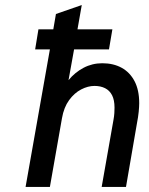

<svg xmlns="http://www.w3.org/2000/svg" viewBox="-20 -742 592 762"><path d="M81.5 0 178 -546H119.5L132.5 -625.5H191.5L202 -686.5L304.5 -722L287.5 -625.5H426L412.5 -546H274L252 -424Q277.5 -455 311.8 -473Q346 -491 386 -491Q430 -491 462.8 -473Q495.5 -455 514 -419.8Q532.5 -384.5 532.5 -332.5Q532.5 -319 530.5 -298.5Q528.5 -278 523.5 -252.5L480 0H383.5L430.5 -267Q433 -280.5 433.8 -293.2Q434.5 -306 434.5 -315Q434.5 -345 424.8 -364Q415 -383 397 -392Q379 -401 355 -401Q329 -401 302 -387Q275 -373 254.2 -344.5Q233.5 -316 226 -273L178 0Z"/></svg>

Font: Overpass Medium
Style: Italic
Weight: 500
Italic angle: -10°
Designer: Delve Withrington, Dave Bailey, Thomas Jockin
Foundry: Delve Fonts LLC
Version: Version 4.000